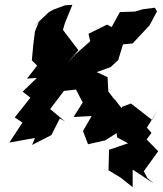

<svg xmlns="http://www.w3.org/2000/svg" viewBox="-20 -564 676 796"><path d="M294 -195 323 -139 285 -79 360 -83 324 -21 345 34 416 18 501 -36 516 26 595 -11 573 -70 494 -80 501 -93 456 -152H454L429 -185L426 -244L381 -265L439 -286L470 -315L490 -380L530 -384L600 -459L631 -517L622 -532L574 -526L539 -516L477 -514L443 -452L424 -462L347 -424L354 -393L293 -339L259 -301L305 -356L241 -440L249 -468L280 -544L250 -542L201 -524L182 -513L115 -450L141 -473L125 -434L118 -379L112 -314L134 -292L92 -238L133 -241L74 -184L106 -159L41 -77L73 -56L19 27L125 8L113 37L193 -4L228 -73L250 -60L188 -112L245 -187L332 -197ZM591 174 576 146 636 63 588 14 608 -13 589 -35 635 -109 610 -67 523 -135 486 -121 458 -45 466 6 511 30 432 57 430 142 481 173 530 212V139L618 197Z"/></svg>

Font: Asimov Aggro
Style: It
Weight: 500
Designer: Google
Version: Version 2.000980; 2014